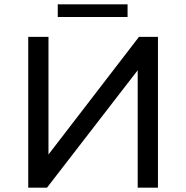

<svg xmlns="http://www.w3.org/2000/svg" viewBox="-20 -871 864 891"><path d="M198 0 619 -545V0H713V-700H625L205 -154V-700H111V0ZM572 -792V-851H248V-792Z"/></svg>

Font: Montserrat-Alt1 Med
Style: Regular
Weight: 500
Designer: Differentunic
Foundry: Differentunic
Version: Version 7.222